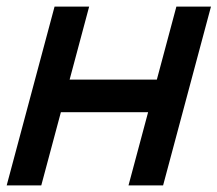

<svg xmlns="http://www.w3.org/2000/svg" viewBox="-23 -560 657 580"><path d="M-2.8 0H101.7L160.9 -221H424.4L365.2 0H469.7L614.3 -540H509.8L450.8 -319.5H187.3L246.3 -540H141.8Z"/></svg>

Font: Manrope
Style: SemiBoldItalic
Weight: 600
Italic angle: -15°
Designer: Mikhail Sharanda
Foundry: Mikhail Sharanda
Version: Version 4.502;hotconv 1.0.109;makeotfexe 2.5.65596